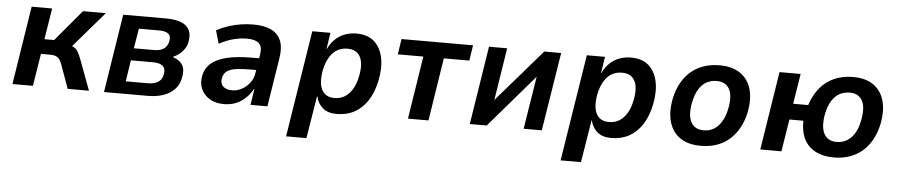

<svg xmlns="http://www.w3.org/2000/svg" viewBox="-41 -777 5710 1222"><g transform="rotate(5 2814.0 -165.5)"><path d="M42 0 121 -501H252L220 -302H282L449 -501H595L379 -250L370 -281Q398 -276 413 -266.5Q428 -257 438 -239.5Q448 -222 459 -193L531 0H395L341 -150Q333 -171 324.5 -183Q316 -195 302 -201Q288 -207 265 -207H206L173 0Z M627 0 706 -501H976Q1042 -501 1080 -484.5Q1118 -468 1131 -436.5Q1144 -405 1134 -361Q1130 -340 1118 -321.5Q1106 -303 1088.5 -288Q1071 -273 1046 -262V-259Q1090 -245 1107.5 -214Q1125 -183 1113 -130Q1100 -68 1045.5 -34Q991 0 905 0ZM759 -80H901Q938 -80 963.5 -94.5Q989 -109 996 -142Q1004 -181 984.5 -198.5Q965 -216 923 -216H780ZM792 -294H923Q961 -294 983.5 -310Q1006 -326 1013 -357Q1020 -391 1002 -406Q984 -421 944 -421H813Z M1393 10Q1339 10 1301.5 -13Q1264 -36 1247.5 -74.5Q1231 -113 1241 -159Q1251 -208 1287.5 -239Q1324 -270 1389 -285Q1454 -300 1550 -300H1610L1600 -224H1548Q1492 -224 1453.5 -219Q1415 -214 1394 -199Q1373 -184 1367 -154Q1360 -121 1379.5 -101.5Q1399 -82 1438 -82Q1470 -82 1499 -97.5Q1528 -113 1550 -141Q1572 -169 1577 -207L1596 -324Q1604 -376 1580.5 -397Q1557 -418 1503 -418Q1467 -418 1422.5 -407.5Q1378 -397 1327 -370L1303 -454Q1342 -474 1380.5 -486.5Q1419 -499 1458.5 -505Q1498 -511 1537 -511Q1603 -511 1648 -491Q1693 -471 1712.5 -427Q1732 -383 1720 -309L1671 0H1563L1579 -102H1576Q1558 -69 1531 -43.5Q1504 -18 1470 -4Q1436 10 1393 10Z M1806 180 1914 -501H2030L2014 -397H2016Q2036 -438 2064 -463Q2092 -488 2125.5 -499.5Q2159 -511 2196 -511Q2267 -511 2309 -474Q2351 -437 2364.5 -372Q2378 -307 2361 -224Q2345 -148 2311 -96Q2277 -44 2227.5 -17Q2178 10 2114 10Q2057 10 2024.5 -18Q1992 -46 1982 -91H1980L1936 180ZM2091 -90Q2128 -90 2156 -107Q2184 -124 2204.5 -157Q2225 -190 2235 -239Q2252 -320 2229.5 -365Q2207 -410 2147 -410Q2112 -410 2083.5 -394.5Q2055 -379 2034.5 -346Q2014 -313 2003 -264Q1987 -182 2009.5 -136Q2032 -90 2091 -90Z M2569 0 2632 -402H2469L2484 -501H2941L2926 -402H2763L2700 0Z M2964 0 3043 -501H3159L3104 -152H3094L3396 -501H3504L3424 0H3308L3364 -350H3373L3072 0Z M3560 180 3668 -501H3784L3768 -397H3770Q3790 -438 3818 -463Q3846 -488 3879.5 -499.5Q3913 -511 3950 -511Q4021 -511 4063 -474Q4105 -437 4118.5 -372Q4132 -307 4115 -224Q4099 -148 4065 -96Q4031 -44 3981.5 -17Q3932 10 3868 10Q3811 10 3778.5 -18Q3746 -46 3736 -91H3734L3690 180ZM3845 -90Q3882 -90 3910 -107Q3938 -124 3958.5 -157Q3979 -190 3989 -239Q4006 -320 3983.5 -365Q3961 -410 3901 -410Q3866 -410 3837.5 -394.5Q3809 -379 3788.5 -346Q3768 -313 3757 -264Q3741 -182 3763.5 -136Q3786 -90 3845 -90Z M4440 10Q4359 10 4308 -25Q4257 -60 4238.5 -124.5Q4220 -189 4237 -275Q4250 -334 4275 -378Q4300 -422 4336 -451.5Q4372 -481 4417 -496Q4462 -511 4516 -511Q4597 -511 4648 -476Q4699 -441 4717.5 -377.5Q4736 -314 4719 -227Q4706 -168 4680.5 -124Q4655 -80 4619.5 -50Q4584 -20 4539 -5Q4494 10 4440 10ZM4450 -90Q4486 -90 4513.5 -106Q4541 -122 4562 -154.5Q4583 -187 4594 -239Q4611 -323 4587.5 -366.5Q4564 -410 4505 -410Q4472 -410 4443 -395Q4414 -380 4393.5 -347.5Q4373 -315 4362 -264Q4345 -179 4368.5 -134.5Q4392 -90 4450 -90Z M5290 10Q5222 10 5173.5 -15Q5125 -40 5100.5 -87.5Q5076 -135 5077 -206H4988L4955 0H4820L4899 -501H5034L5003 -308H5099Q5121 -375 5159 -420Q5197 -465 5250 -488Q5303 -511 5369 -511Q5449 -511 5499 -476Q5549 -441 5567 -378Q5585 -315 5568 -227Q5555 -168 5530 -124Q5505 -80 5469 -50Q5433 -20 5388 -5Q5343 10 5290 10ZM5299 -90Q5335 -90 5363 -106Q5391 -122 5412 -154.5Q5433 -187 5443 -239Q5460 -323 5436.5 -366.5Q5413 -410 5355 -410Q5321 -410 5292.5 -395Q5264 -380 5243 -347.5Q5222 -315 5211 -264Q5195 -179 5218.5 -134.5Q5242 -90 5299 -90Z"/></g></svg>

Font: Nunito Sans 7pt SemiCondensed
Style: Bold Italic
Weight: 700
Width: 4
Italic angle: -9°
Designer: Vernon Adams
Foundry: Vernon Adams
Version: Version 3.101;gftools[0.9.27]